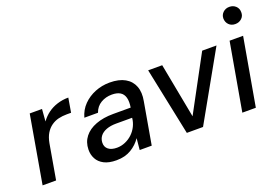

<svg xmlns="http://www.w3.org/2000/svg" viewBox="-99 -1023 1934 1336"><g transform="rotate(-20 868.0 -355.5)"><path d="M25 0 112 -501H203L196 -411Q219 -443 249.5 -465.5Q280 -488 319 -500.5Q358 -513 402 -513L384 -407H352Q319 -407 290 -400Q261 -393 236.5 -375.5Q212 -358 195 -330Q178 -302 170 -259L125 0Z M569 12Q513 12 477.5 -6.5Q442 -25 425.5 -56.5Q409 -88 410 -125Q411 -179 441.5 -218Q472 -257 527.5 -278Q583 -299 656 -299H786Q793 -343 785 -372Q777 -401 754 -415Q731 -429 693 -429Q648 -429 611.5 -407.5Q575 -386 560 -343H459Q474 -397 511 -434.5Q548 -472 599 -492.5Q650 -513 707 -513Q776 -513 820 -488Q864 -463 881.5 -417.5Q899 -372 887 -309L833 0H744L752 -85Q738 -64 719.5 -46.5Q701 -29 678.5 -15.5Q656 -2 629 5Q602 12 569 12ZM602 -69Q634 -69 664 -82Q694 -95 717 -117Q740 -139 754 -167.5Q768 -196 771 -226V-229H653Q611 -229 580.5 -217.5Q550 -206 534 -185.5Q518 -165 517 -137Q516 -105 538.5 -87Q561 -69 602 -69Z M1093 0 989 -501H1093L1170 -95L1389 -501H1495L1213 0Z M1504 0 1592 -501H1692L1604 0ZM1670 -596Q1641 -596 1623 -614Q1605 -632 1604 -660Q1604 -687 1623 -705Q1642 -723 1670 -723Q1698 -723 1717 -705.5Q1736 -688 1736 -660Q1737 -632 1717.5 -614Q1698 -596 1670 -596Z"/></g></svg>

Font: DM Sans 18pt Medium
Style: Italic
Weight: 500
Italic angle: -10°
Designer: Colophon Foundry, Jonny Pinhorn
Foundry: Colophon Foundry
Version: Version 4.004;gftools[0.9.30]